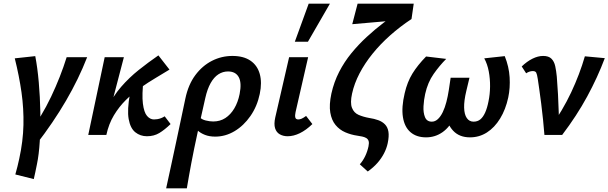

<svg xmlns="http://www.w3.org/2000/svg" viewBox="-20 -731 3296 1040"><path d="M177 51 128 7Q206 -100 257 -207.5Q308 -315 341 -421H452Q406 -303 337.5 -185.5Q269 -68 177 51ZM163 239 63 214Q69 192 74.5 171Q80 150 84 130Q105 34 107 -54Q109 -142 96.5 -230.5Q84 -319 60 -415L171 -427Q183 -365 190 -285.5Q197 -206 198.5 -123.5Q200 -41 195.5 33Q191 107 180 159Q175 184 171 203Q167 222 163 239Z M520 0Q532 -84 562.5 -147.5Q593 -211 636.5 -261Q680 -311 731.5 -352Q783 -393 838 -431L898 -354Q864 -333 823.5 -309Q783 -285 741.5 -256Q700 -227 662.5 -190Q625 -153 597 -106.5Q569 -60 556 0ZM458 0 547 -421H651L541 0ZM776 7Q740 7 713 -14.5Q686 -36 677 -86Q668 -136 684 -223L758 -304Q748 -218 754 -170Q760 -122 776.5 -103Q793 -84 814 -84Q822 -84 832 -85.5Q842 -87 852.5 -91Q863 -95 872 -101L904 -59Q872 -28 843 -10.5Q814 7 776 7Z M880 289Q894 225 907.5 162.5Q921 100 934 39Q947 -22 959.5 -81Q972 -140 984 -197Q1000 -273 1038 -324Q1076 -375 1128 -401.5Q1180 -428 1239 -428Q1299 -428 1336.5 -402.5Q1374 -377 1387 -330.5Q1400 -284 1387 -222Q1373 -155 1336.5 -102.5Q1300 -50 1250.5 -20.5Q1201 9 1146 9Q1114 9 1090 -0.5Q1066 -10 1051 -24Q1036 -38 1031 -51L1061 -97Q1072 -84 1094 -78.5Q1116 -73 1135 -73Q1172 -73 1200.5 -91.5Q1229 -110 1249 -143.5Q1269 -177 1278 -222Q1290 -283 1273 -313.5Q1256 -344 1215 -344Q1187 -344 1163 -328.5Q1139 -313 1121 -281Q1103 -249 1092 -200Q1070 -103 1055.5 -37.5Q1041 28 1032 73Q1023 118 1016.5 151.5Q1010 185 1004.5 217Q999 249 992 289Z M1538 7Q1514 7 1495.5 -3.5Q1477 -14 1470 -36.5Q1463 -59 1471 -95L1546 -421H1649L1581 -124Q1577 -106 1579.5 -95Q1582 -84 1596 -84Q1604 -84 1613.5 -88Q1623 -92 1638 -103L1672 -59Q1638 -26 1604 -9.5Q1570 7 1538 7ZM1577 -505 1652 -711H1767L1648 -505Z M1972 198 1929 159Q1946 140 1958 115Q1970 90 1976 62Q1980 43 1976.5 32.5Q1973 22 1963.5 16.5Q1954 11 1941.5 8.5Q1929 6 1916 4Q1881 -1 1850 -14.5Q1819 -28 1797.5 -54Q1776 -80 1769 -121.5Q1762 -163 1775 -224Q1789 -287 1817 -341.5Q1845 -396 1883.5 -443Q1922 -490 1966.5 -531Q2011 -572 2057.5 -607.5Q2104 -643 2147 -674L2209 -628Q2147 -587 2093.5 -539.5Q2040 -492 1998 -440Q1956 -388 1927.5 -333.5Q1899 -279 1887 -224Q1876 -174 1886.5 -147Q1897 -120 1922 -109Q1947 -98 1980 -92Q2007 -88 2029 -80Q2051 -72 2065.5 -57Q2080 -42 2084 -17.5Q2088 7 2080 45Q2074 73 2060 100Q2046 127 2024.5 151.5Q2003 176 1972 198ZM1888 -600 1917 -711H2221L2209 -628Z M2288 13Q2236 13 2203.5 -15Q2171 -43 2162.5 -96.5Q2154 -150 2172 -226Q2186 -287 2214 -332.5Q2242 -378 2288 -425L2397 -412Q2361 -376 2329 -330.5Q2297 -285 2283 -222Q2276 -191 2274 -156Q2272 -121 2282 -96.5Q2292 -72 2319 -72Q2337 -72 2352 -86Q2367 -100 2378.5 -124Q2390 -148 2398 -179Q2406 -210 2411 -243L2421 -310H2523L2506 -239Q2493 -185 2494 -148Q2495 -111 2508.5 -91.5Q2522 -72 2545 -72Q2567 -72 2582 -84.5Q2597 -97 2608 -121.5Q2619 -146 2626 -182Q2634 -220 2634.5 -262Q2635 -304 2627.5 -344Q2620 -384 2603 -415L2714 -427Q2737 -370 2740.5 -312.5Q2744 -255 2733 -203Q2719 -138 2689 -89Q2659 -40 2617.5 -13.5Q2576 13 2526 13Q2468 13 2434.5 -23Q2401 -59 2397 -111L2445 -101Q2417 -43 2377 -15Q2337 13 2288 13Z M2929 0Q2926 -38 2921.5 -82.5Q2917 -127 2911.5 -170Q2906 -213 2901 -248Q2896 -283 2893 -303Q2889 -329 2884.5 -337.5Q2880 -346 2866 -346Q2856 -346 2846.5 -342.5Q2837 -339 2830 -334L2806 -371Q2834 -398 2864 -413Q2894 -428 2922 -428Q2952 -428 2967 -413Q2982 -398 2987.5 -372.5Q2993 -347 2996 -316Q3000 -268 3002.5 -219.5Q3005 -171 3006.5 -122.5Q3008 -74 3007 -26L2958 -35Q3028 -133 3074 -231Q3120 -329 3148 -426L3256 -416Q3217 -312 3160.5 -208Q3104 -104 3025 0Z"/></svg>

Font: Ysabeau Infant
Style: Bold Italic
Weight: 700
Italic angle: -12°
Designer: Christian Thalmann (Catharsis Fonts)
Version: Version 2.001;gftools[0.9.30]; featfreeze: ss01,ss02,lnum